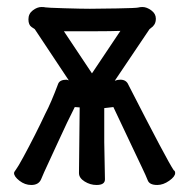

<svg xmlns="http://www.w3.org/2000/svg" viewBox="-20 -511 540 547"><path d="M69 16Q51 16 35.5 4Q20 -8 20 -18Q20 -21 25.5 -28Q31 -35 46.5 -63.5Q62 -92 79 -125.5Q96 -159 109 -187Q125 -217 146 -273Q151 -284 170 -284Q173 -283 176 -282L79 -428L70 -434Q61 -440 61 -456Q61 -472 73.5 -481.5Q86 -491 98 -491Q106 -491 109.5 -490Q113 -489 163 -487.5Q213 -486 236 -486Q259 -486 313.5 -487Q368 -488 373.5 -489.5Q379 -491 386 -491Q398 -491 411 -481.5Q424 -472 424 -458Q424 -448 420 -441.5Q416 -435 411 -432L406 -428L307 -281Q315 -284 323 -284Q340 -284 346 -269Q457 -52 475 -26Q479 -24 479 -18Q479 -8 462 4Q445 16 428 16Q406 16 401 3Q396 -10 383.5 -36Q371 -62 355.5 -95Q340 -128 325 -159.5Q310 -191 303 -206L277 -203V-106L279 0Q279 16 255 16Q237 16 221 6Q205 -4 205 -18L207 -205L193 -206Q173 -167 144.5 -104.5Q116 -42 106 -21L97 0Q90 16 69 16ZM242 -302 323 -423Q294 -422 257 -422Q166 -422 162 -422Z"/></svg>

Font: LXGW WenKai Mono Medium
Style: Regular
Weight: 500
Monospace: yes
Designer: LXGW / Fontworks Inc.
Foundry: LXGW / Fontworks Inc.
Version: Version 1.520; June 14, 2025